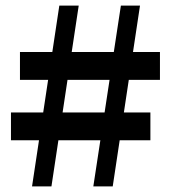

<svg xmlns="http://www.w3.org/2000/svg" viewBox="-20 -663 606 683"><path d="M94 0 191 -643H260L163 0ZM19 -263H515V-164H19ZM549 -379H51V-478H549ZM312 0 410 -643H478L381 0Z"/></svg>

Font: Source Serif 4 36pt
Style: Bold
Weight: 700
Designer: Frank Grießhammer
Foundry: Adobe Systems Incorporated
Version: Version 4.004;hotconv 1.0.116;makeotfexe 2.5.65601